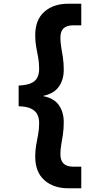

<svg xmlns="http://www.w3.org/2000/svg" viewBox="-20 -831 521 1030"><path d="M346 179Q267 179 218 135.5Q169 92 169 9Q169 -24 174 -52.5Q179 -81 184.5 -109.5Q190 -138 190 -171Q190 -198 180 -217.5Q170 -237 146 -248.5Q122 -260 80 -261V-372Q122 -374 146 -384.5Q170 -395 180 -414.5Q190 -434 190 -462Q190 -496 184.5 -524Q179 -552 174 -580Q169 -608 169 -642Q169 -725 218 -768Q267 -811 346 -811H416V-695H372Q338 -695 321 -679Q304 -663 304 -628Q304 -604 308.5 -578Q313 -552 317.5 -522.5Q322 -493 322 -456Q322 -404 296 -366.5Q270 -329 213 -317V-315Q270 -304 296 -266.5Q322 -229 322 -176Q322 -139 317.5 -109.5Q313 -80 308.5 -54.5Q304 -29 304 -4Q304 30 321 46.5Q338 63 372 63H416V179Z"/></svg>

Font: DM Sans 9pt ExtraBold
Style: Regular
Weight: 800
Version: Version 4.004;gftools[0.9.30]